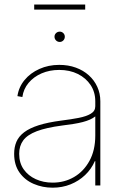

<svg xmlns="http://www.w3.org/2000/svg" viewBox="-20 -826 546 855"><path d="M214.4 9.8Q169.4 9.8 130.1 -7.1Q90.8 -23.9 66.9 -57.6Q43 -91.3 43 -141.1Q43 -170.9 53.2 -194.8Q63.5 -218.8 87.6 -237.1Q111.8 -255.4 152.3 -268.3Q192.9 -281.2 253.4 -289.1Q295.9 -294.4 330.1 -301Q364.3 -307.6 384.3 -319.6Q404.3 -331.5 404.3 -353V-375Q404.3 -416 383.5 -447.3Q362.8 -478.5 326.7 -496.6Q290.5 -514.6 243.7 -514.6Q200.7 -514.6 165.3 -499.3Q129.9 -483.9 107.2 -456.8Q84.5 -429.7 79.6 -394L57.6 -397.9Q63.5 -438.5 89.4 -469.7Q115.2 -501 155.5 -519Q195.8 -537.1 243.7 -537.1Q284.2 -537.1 317.6 -524.9Q351.1 -512.7 375.5 -490.7Q399.9 -468.8 413.3 -439.2Q426.8 -409.7 426.8 -375V0H404.3V-108.4H402.3Q386.7 -72.8 358.9 -46.4Q331.1 -20 294.2 -5.1Q257.3 9.8 214.4 9.8ZM214.4 -12.7Q266.6 -12.7 309.6 -37.6Q352.5 -62.5 378.4 -109.6Q404.3 -156.7 404.3 -222.7V-307.6Q393.6 -299.3 379.9 -293.2Q366.2 -287.1 348.4 -282.5Q330.6 -277.8 307.9 -274.2Q285.2 -270.5 257.3 -267.1Q186 -257.8 143.8 -241.7Q101.6 -225.6 83.5 -200.9Q65.4 -176.3 65.4 -141.1Q65.4 -100.6 85.4 -72Q105.5 -43.5 139.4 -28.1Q173.3 -12.7 214.4 -12.7ZM246.1 -639.2Q236.3 -639.2 229.5 -646Q222.7 -652.8 222.7 -662.6Q222.7 -671.9 229.5 -678.5Q236.3 -685.1 246.1 -685.1Q255.4 -685.1 262 -678.5Q268.6 -671.9 268.6 -662.6Q268.6 -652.8 262 -646Q255.4 -639.2 246.1 -639.2ZM359.4 -805.7V-783.2H132.3V-805.7Z"/></svg>

Font: Inter 24pt Thin
Style: Regular
Weight: 250
Designer: Rasmus Andersson
Foundry: rsms
Version: Version 4.001;git-66647c0bb